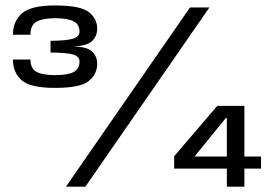

<svg xmlns="http://www.w3.org/2000/svg" viewBox="-20 -702 1028 722"><path d="M187 -371.5Q282.5 -371.5 314 -397.5Q345.5 -423.5 345.5 -462Q345.5 -490.5 326.2 -508.5Q307 -526.5 252.5 -527.5Q306 -528.5 325.8 -547.2Q345.5 -566 345.5 -594.5Q345.5 -631.5 314 -656.5Q282.5 -681.5 187 -681.5Q95.5 -681.5 62 -651.2Q28.5 -621 28.5 -571.5H94.5Q94.5 -608 118 -620.8Q141.5 -633.5 187.5 -633.5Q234 -633.5 256.5 -622Q279 -610.5 279 -583Q279 -564.5 255.5 -556.8Q232 -549 170 -548.5V-504.5Q232 -504 255.5 -496.8Q279 -489.5 279 -471Q279 -443 257 -431.2Q235 -419.5 187.5 -419.5Q139.5 -419.5 117 -432Q94.5 -444.5 94.5 -478H28.5Q28.5 -430 60.8 -400.8Q93 -371.5 187 -371.5ZM228 0H301L767.5 -674H694.5ZM833 0H899V-68H961.5V-113.5H899V-304H797L635 -114.5V-68H833ZM711.5 -113.5 829.5 -258.5H833V-113.5Z"/></svg>

Font: Anybody UltraCondensed Thin SemiBold
Style: Regular
Weight: 600
Version: Version 1.111